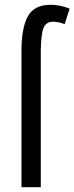

<svg xmlns="http://www.w3.org/2000/svg" viewBox="-20 -785 312 805"><path d="M151 -574V0H70V-571Q70 -669 97 -717Q124 -765 192 -765Q231 -765 272 -749L251 -684Q224 -694 203 -694Q173 -694 162.5 -668Q152 -642 151 -574Z"/></svg>

Font: Noto Sans UI Cond
Style: Regular
Weight: 400
Width: 3
Designer: Monotype Design Team
Foundry: Monotype Imaging Inc.
Version: Version 1.001